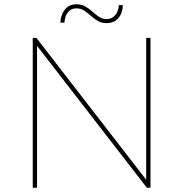

<svg xmlns="http://www.w3.org/2000/svg" viewBox="-20 -877 856 897"><path d="M133 0V-700H150L674 -23H663V-700H683V0H666L142 -677H153V0ZM478 -769Q454 -769 436.5 -779.5Q419 -790 404 -803.5Q389 -817 373.5 -827.5Q358 -838 337 -838Q312 -838 297.5 -820Q283 -802 281 -771H262Q263 -806 282.5 -831.5Q302 -857 338 -857Q362 -857 379.5 -846.5Q397 -836 412 -822.5Q427 -809 442.5 -798.5Q458 -788 478 -788Q504 -788 519 -807Q534 -826 535 -853H554Q553 -816 533 -792.5Q513 -769 478 -769Z"/></svg>

Font: Montserrat Thin
Style: Regular
Weight: 100
Designer: Julieta Ulanovsky
Foundry: Julieta Ulanovsky
Version: Version 9.000